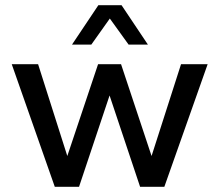

<svg xmlns="http://www.w3.org/2000/svg" viewBox="-20 -716 841 736"><path d="M190 0 25 -470H126L238 -118L356 -470H444L561 -118L674 -470H776L610 0H517L400 -350L283 0ZM256 -545 357 -696H446L547 -545H473L401 -645L330 -545Z"/></svg>

Font: Gantari Medium
Style: Regular
Weight: 500
Designer: Anugrah Pasau
Foundry: Lafontype
Version: Version 1.000; ttfautohint (v1.8.4.7-5d5b)